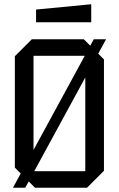

<svg xmlns="http://www.w3.org/2000/svg" viewBox="-20 -885 560 905"><path d="M50 -95V-620L130 -700H375L470 -605V-80L390 0H145ZM138 -622V-78H382V-622ZM41 0 422 -700H480L99 0ZM150 -780V-840L410 -865V-780Z"/></svg>

Font: Tektur SemiCondensed
Style: Regular
Weight: 400
Width: 4
Designer: Adam Jagosz
Foundry: Adam Jagosz
Version: Version 1.005;gftools[0.9.30]